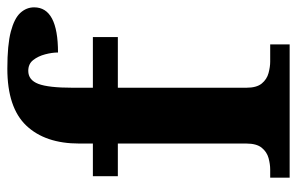

<svg xmlns="http://www.w3.org/2000/svg" viewBox="-163 -646 809 523"><g transform="rotate(-90 241.5 -384.5)"><path d="M19 0V-53H41Q56 -53 72.5 -57.5Q89 -62 100.5 -76Q112 -90 112 -118V-468H23V-536H112V-573Q112 -666 161 -717.5Q210 -769 316 -769Q381 -769 417 -759.5Q453 -750 468 -733.5Q483 -717 483 -696Q483 -631 360 -631Q360 -647 355 -666Q350 -685 339.5 -698.5Q329 -712 310 -712Q285 -712 274.5 -684.5Q264 -657 264 -591V-536H402V-468H264V-118Q264 -90 275.5 -76Q287 -62 304 -57.5Q321 -53 335 -53H382V0Z"/></g></svg>

Font: Noto Serif Toto
Style: Bold
Weight: 700
Designer: Monotype Design Team
Foundry: Monotype Imaging Inc.
Version: Version 2.001; ttfautohint (v1.8.4.7-5d5b)